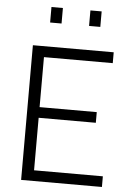

<svg xmlns="http://www.w3.org/2000/svg" viewBox="-60 -943 672 987"><g transform="rotate(5 276.0 -449.5)"><path d="M87 0V-695H504V-639H149V-381H444V-326H149V-55H504V0ZM165 -819V-899H224V-819ZM366 -819V-899H424V-819Z"/></g></svg>

Font: Titillium Web[RUS by Daymarius]
Style: Regular
Weight: 300
Designer: Cyrillization by Daymarius
Foundry: Cyrillization by Daymarius
Version: Version 1.002 September 12, 2018